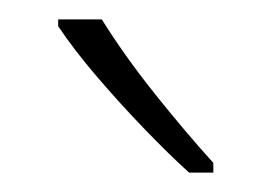

<svg xmlns="http://www.w3.org/2000/svg" viewBox="-20 -784 280 198"><path d="M85 -764Q108 -727 139.5 -687.5Q171 -648 200 -616V-606H175Q154 -625 128.5 -651.5Q103 -678 79.5 -705.5Q56 -733 40 -757V-764Z"/></svg>

Font: Noto Sans Lao Looped Condensed ExtraLight
Style: Regular
Weight: 200
Width: 3
Designer: Mark Frömberg, Ben Mitchell
Foundry: The Fontpad Ltd
Version: Version 1.002; ttfautohint (v1.8.4.7-5d5b)